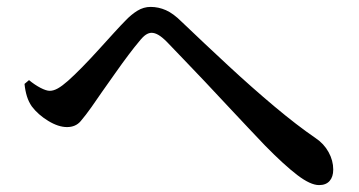

<svg xmlns="http://www.w3.org/2000/svg" viewBox="-20 -619 1040 556"><path d="M904 -83Q879 -83 841 -112Q803 -141 748 -197Q730 -216 701.5 -246Q673 -276 640 -311.5Q607 -347 573.5 -382.5Q540 -418 511 -448Q482 -478 463 -498Q449 -512 438.5 -518Q428 -524 419 -524Q411 -524 402.5 -518.5Q394 -513 383 -499Q371 -485 352.5 -460.5Q334 -436 314 -407.5Q294 -379 275.5 -353Q257 -327 245 -309Q228 -285 213.5 -268Q199 -251 174 -251Q149 -251 119.5 -269Q90 -287 72 -311Q63 -324 58 -340Q53 -356 51 -376L64 -387Q81 -373 97.5 -364.5Q114 -356 124 -356Q135 -356 147.5 -363Q160 -370 177 -385Q195 -401 218.5 -425Q242 -449 266 -475.5Q290 -502 310.5 -524.5Q331 -547 343 -559Q360 -577 378 -588Q396 -599 416 -599Q439 -599 460.5 -589.5Q482 -580 506 -556Q573 -492 641.5 -428.5Q710 -365 775 -310.5Q840 -256 894 -219Q918 -203 931.5 -178.5Q945 -154 945 -128Q945 -107 934.5 -95Q924 -83 904 -83Z"/></svg>

Font: Noto Serif TC SemiBold
Style: Regular
Weight: 600
Version: Version 2.002-H1;hotconv 1.1.0;makeotfexe 2.6.0